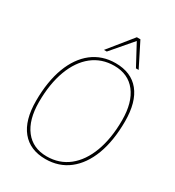

<svg xmlns="http://www.w3.org/2000/svg" viewBox="-215 -1035 1064 1169"><g transform="rotate(30 317.0 -450.5)"><path d="M287 10Q178 10 119.5 -61.5Q61 -133 61 -269Q61 -337 70.5 -396.5Q80 -456 98.5 -505Q117 -554 143.5 -592Q170 -630 204 -656.5Q238 -683 279 -696.5Q320 -710 367 -710Q477 -710 535 -638.5Q593 -567 593 -431Q593 -363 583.5 -303.5Q574 -244 555.5 -195Q537 -146 510.5 -108Q484 -70 450 -43.5Q416 -17 375 -3.5Q334 10 287 10ZM286 -8Q330 -8 368.5 -21Q407 -34 439 -59.5Q471 -85 496 -121.5Q521 -158 538.5 -205Q556 -252 565 -308Q574 -364 574 -428Q574 -553 520 -622.5Q466 -692 368 -692Q324 -692 285.5 -679Q247 -666 215 -640.5Q183 -615 158 -578.5Q133 -542 115.5 -495Q98 -448 89 -392Q80 -336 80 -272Q80 -147 134 -77.5Q188 -8 286 -8ZM264 -744 399 -911H424L508 -744H489L410 -891L284 -744Z"/></g></svg>

Font: Georama ExtraCondensed Thin Thin
Style: Italic
Weight: 250
Italic angle: -9°
Version: Version 1.001